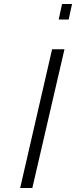

<svg xmlns="http://www.w3.org/2000/svg" viewBox="-20 -942 381 962"><path d="M274 -844 291 -922H341L324 -844ZM81 0 241 -695H303L142 0Z"/></svg>

Font: Titillium Web Light
Style: Italic
Weight: 300
Italic angle: -13°
Version: Version 1.002;PS 57.000;hotconv 1.0.70;makeotf.lib2.5.55311